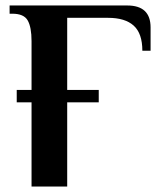

<svg xmlns="http://www.w3.org/2000/svg" viewBox="-20 -680 584 700"><path d="M529 -580V-495H499Q499 -558 467.5 -586.5Q436 -615 374 -615H225V-352H340V-307H225V0H95V-307H41V-352H95V-530Q95 -581 81 -605.5Q67 -630 25 -630H15V-660H444Q529 -660 529 -580Z"/></svg>

Font: Philosopher
Style: Bold
Weight: 700
Designer: Jovanny Lemonad
Foundry: Jovanny Lemonad
Version: Version 2.000